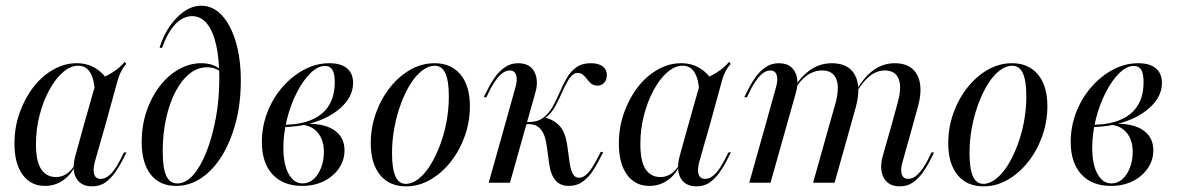

<svg xmlns="http://www.w3.org/2000/svg" viewBox="-20 -651 4195 684"><path d="M140.3 11.3Q89.5 11.3 60.5 -28.6Q31.5 -68.5 31.5 -139.5Q31.5 -196.8 49.6 -248.4Q67.7 -300 98.4 -339.9Q129 -379.8 169.4 -402.8Q209.7 -425.8 253.2 -425.8Q290.3 -425.8 319.4 -408.5Q348.4 -391.1 369.4 -357.3L317.7 -326.6Q315.3 -371 300.4 -394Q285.5 -416.9 258.9 -416.9Q230.6 -416.9 203.6 -393.1Q176.6 -369.4 155.2 -329.8Q133.9 -290.3 121 -240.7Q108.1 -191.1 108.1 -137.9Q108.1 -76.6 126.6 -48.4Q145.2 -20.2 179.8 -20.2Q199.2 -20.2 216.1 -31Q233.1 -41.9 246.8 -63.7V-57.3Q229 -24.2 201.6 -6.5Q174.2 11.3 140.3 11.3ZM279 -206.5 324.2 -366.1Q351.6 -375 379.4 -392.3Q407.3 -409.7 424.2 -430.6L429.8 -423.4Q421.8 -414.5 416.5 -405.6Q411.3 -396.8 406.9 -386.7Q402.4 -376.6 398.4 -362.1L355.6 -206.5ZM318.5 -76.6Q310.5 -48.4 315.3 -31Q320.2 -13.7 338.7 -13.7Q356.5 -13.7 373.4 -30.2Q390.3 -46.8 406.5 -78.2L421.8 -108.1H430.6L412.9 -73.4Q404 -56.5 389.9 -36.3Q375.8 -16.1 356 -1.6Q336.3 12.9 307.3 12.9Q280.6 12.9 264.1 -1.2Q247.6 -15.3 243.5 -39.9Q239.5 -64.5 248.4 -96L279 -206.5H355.6Z M607.3 11.3Q548.4 11.3 516.5 -29.8Q484.7 -71 484.7 -146Q484.7 -202.4 501.6 -253.2Q518.5 -304 548 -342.7Q577.4 -381.5 616.1 -403.6Q654.8 -425.8 697.6 -425.8Q740.3 -425.8 766.1 -402.4V-394.4Q758.1 -402.4 745.2 -406.9Q732.3 -411.3 716.9 -411.3Q683.9 -411.3 655.2 -388.3Q626.6 -365.3 605.2 -324.6Q583.9 -283.9 571.8 -229.4Q559.7 -175 559.7 -112.1Q559.7 -52.4 572.2 -25Q584.7 2.4 612.1 2.4Q641.9 2.4 668.5 -27.8Q695.2 -58.1 715.7 -110.5Q736.3 -162.9 748.8 -230.2Q761.3 -297.6 761.3 -371Q761.3 -441.1 750 -491.1Q738.7 -541.1 716.9 -567.3Q695.2 -593.5 664.5 -593.5Q631.5 -593.5 604 -564.1Q576.6 -534.7 557.3 -480.6H548.4Q568.5 -546 610.1 -588.3Q651.6 -630.6 696.8 -630.6Q738.7 -630.6 770.2 -596.8Q801.6 -562.9 819.8 -502.8Q837.9 -442.7 837.9 -363.7Q837.9 -283.9 820.2 -216.1Q802.4 -148.4 771.4 -97.2Q740.3 -46 698 -17.3Q655.6 11.3 607.3 11.3Z M1056.5 11.3Q988.7 11.3 950.8 -29.8Q912.9 -71 912.9 -145.2Q912.9 -200 932.3 -250.4Q951.6 -300.8 985.9 -340.3Q1020.2 -379.8 1063.3 -402.8Q1106.5 -425.8 1153.2 -425.8Q1194.4 -425.8 1216.1 -407.7Q1237.9 -389.5 1237.9 -355.6Q1237.9 -312.9 1204 -277Q1170.2 -241.1 1113.7 -220.2Q1057.3 -199.2 987.9 -198.4V-206.5Q1078.2 -206.5 1125.4 -245.2Q1172.6 -283.9 1172.6 -358.1Q1172.6 -388.7 1164.1 -402.4Q1155.6 -416.1 1137.9 -416.1Q1112.1 -416.1 1085.9 -390.3Q1059.7 -364.5 1037.5 -321.4Q1015.3 -278.2 1002.4 -226.6Q989.5 -175 989.5 -124.2Q989.5 -66.1 1008.1 -31.9Q1026.6 2.4 1058.1 2.4Q1079.8 2.4 1096.8 -12.5Q1113.7 -27.4 1123.8 -53.2Q1133.9 -79 1133.9 -109.7Q1133.9 -151.6 1112.5 -177.8Q1091.1 -204 1054 -206.5L1055.6 -208.9Q1103.2 -212.9 1137.1 -202.8Q1171 -192.7 1189.1 -170.6Q1207.3 -148.4 1207.3 -115.3Q1207.3 -79.8 1187.1 -50.8Q1166.9 -21.8 1133.1 -5.2Q1099.2 11.3 1056.5 11.3Z M1426.6 12.9Q1366.9 12.9 1333.9 -27.8Q1300.8 -68.5 1300.8 -140.3Q1300.8 -196.8 1319.4 -248.4Q1337.9 -300 1369.8 -339.9Q1401.6 -379.8 1442.3 -402.8Q1483.1 -425.8 1528.2 -425.8Q1587.1 -425.8 1620.6 -385.5Q1654 -345.2 1654 -272.6Q1654 -216.9 1635.5 -165.3Q1616.9 -113.7 1585.1 -73.8Q1553.2 -33.9 1512.5 -10.5Q1471.8 12.9 1426.6 12.9ZM1425.8 4Q1448.4 4 1471 -13.7Q1493.5 -31.5 1512.5 -61.7Q1531.5 -91.9 1546.8 -131.9Q1562.1 -171.8 1570.6 -216.9Q1579 -262.1 1579 -307.3Q1579 -363.7 1566.5 -390.3Q1554 -416.9 1529 -416.9Q1506.5 -416.9 1483.9 -399.6Q1461.3 -382.3 1442.3 -352Q1423.4 -321.8 1408.5 -281.9Q1393.5 -241.9 1385.1 -196.8Q1376.6 -151.6 1376.6 -105.6Q1376.6 -50 1388.7 -23Q1400.8 4 1425.8 4Z M2005.6 11.3Q1975.8 11.3 1958.9 -8.5Q1941.9 -28.2 1936.3 -68.5L1928.2 -128.2Q1924.2 -159.7 1915.3 -176.6Q1906.5 -193.5 1894 -201.2Q1881.5 -208.9 1863.7 -208.9H1835.5L1837.1 -216.1H1862.1Q1894.4 -216.1 1914.5 -231Q1934.7 -246 1948.4 -270.2Q1962.1 -294.4 1973.4 -321Q1984.7 -347.6 1998.4 -371.8Q2012.1 -396 2032.7 -410.9Q2053.2 -425.8 2084.7 -425.8Q2112.1 -425.8 2127 -414.5Q2141.9 -403.2 2141.9 -383.9Q2141.9 -366.9 2132.7 -356.5Q2123.4 -346 2108.1 -346Q2095.2 -346 2086.7 -352.8Q2078.2 -359.7 2071.4 -369Q2064.5 -378.2 2056.9 -384.7Q2049.2 -391.1 2037.9 -391.1Q2021.8 -391.1 2008.9 -372.2Q1996 -353.2 1983.9 -325.4Q1971.8 -297.6 1957.3 -271Q1942.7 -244.4 1920.2 -229.8L1922.6 -232.3Q1956.5 -222.6 1975.4 -200.4Q1994.4 -178.2 2000.8 -133.1L2009.7 -68.5Q2013.7 -43.5 2021.4 -30.6Q2029 -17.7 2042.7 -17.7Q2058.1 -17.7 2073 -33.1Q2087.9 -48.4 2104.8 -80.6L2120.2 -109.7H2129L2109.7 -71.8Q2101.6 -56.5 2088.3 -37.1Q2075 -17.7 2054.8 -3.2Q2034.7 11.3 2005.6 11.3ZM1779 -206.5 1815.3 -336.3Q1824.2 -365.3 1819 -382.7Q1813.7 -400 1796 -400Q1778.2 -400 1761.3 -383.1Q1744.4 -366.1 1727.4 -334.7L1712.9 -304.8H1703.2L1721 -339.5Q1729.8 -357.3 1744 -377Q1758.1 -396.8 1778.6 -411.3Q1799.2 -425.8 1826.6 -425.8Q1854 -425.8 1870.2 -412.1Q1886.3 -398.4 1891.1 -373.8Q1896 -349.2 1886.3 -317.7L1854.8 -206.5ZM1721 0 1779 -206.5H1854.8L1796.8 0Z M2293.5 11.3Q2242.7 11.3 2213.7 -28.6Q2184.7 -68.5 2184.7 -139.5Q2184.7 -196.8 2202.8 -248.4Q2221 -300 2251.6 -339.9Q2282.3 -379.8 2322.6 -402.8Q2362.9 -425.8 2406.5 -425.8Q2443.5 -425.8 2472.6 -408.5Q2501.6 -391.1 2522.6 -357.3L2471 -326.6Q2468.5 -371 2453.6 -394Q2438.7 -416.9 2412.1 -416.9Q2383.9 -416.9 2356.9 -393.1Q2329.8 -369.4 2308.5 -329.8Q2287.1 -290.3 2274.2 -240.7Q2261.3 -191.1 2261.3 -137.9Q2261.3 -76.6 2279.8 -48.4Q2298.4 -20.2 2333.1 -20.2Q2352.4 -20.2 2369.4 -31Q2386.3 -41.9 2400 -63.7V-57.3Q2382.3 -24.2 2354.8 -6.5Q2327.4 11.3 2293.5 11.3ZM2432.3 -206.5 2477.4 -366.1Q2504.8 -375 2532.7 -392.3Q2560.5 -409.7 2577.4 -430.6L2583.1 -423.4Q2575 -414.5 2569.8 -405.6Q2564.5 -396.8 2560.1 -386.7Q2555.6 -376.6 2551.6 -362.1L2508.9 -206.5ZM2471.8 -76.6Q2463.7 -48.4 2468.5 -31Q2473.4 -13.7 2491.9 -13.7Q2509.7 -13.7 2526.6 -30.2Q2543.5 -46.8 2559.7 -78.2L2575 -108.1H2583.9L2566.1 -73.4Q2557.3 -56.5 2543.1 -36.3Q2529 -16.1 2509.3 -1.6Q2489.5 12.9 2460.5 12.9Q2433.9 12.9 2417.3 -1.2Q2400.8 -15.3 2396.8 -39.9Q2392.7 -64.5 2401.6 -96L2432.3 -206.5H2508.9Z M2934.7 -206.5 2955.6 -279.8Q2971.8 -338.7 2959.3 -369.4Q2946.8 -400 2908.9 -400Q2872.6 -400 2842.3 -371.8Q2812.1 -343.5 2781.5 -281.5V-287.9Q2814.5 -358.9 2854 -392.3Q2893.5 -425.8 2943.5 -425.8Q3002.4 -425.8 3025.4 -384.3Q3048.4 -342.7 3029 -270.2L3011.3 -206.5ZM3156.5 -206.5 3177.4 -283.1Q3193.5 -339.5 3181.5 -369.8Q3169.4 -400 3132.3 -400Q3098.4 -400 3069 -371.8Q3039.5 -343.5 3009.7 -281.5L3008.9 -287.9Q3042.7 -359.7 3081 -392.7Q3119.4 -425.8 3167.7 -425.8Q3225 -425.8 3247.2 -384.7Q3269.4 -343.5 3250.8 -273.4L3232.3 -206.5ZM2707.3 -206.5 2743.5 -336.3Q2752.4 -365.3 2747.2 -382.7Q2741.9 -400 2724.2 -400Q2706.5 -400 2689.5 -383.1Q2672.6 -366.1 2655.6 -334.7L2641.1 -304.8H2631.5L2649.2 -339.5Q2658.1 -357.3 2672.2 -377Q2686.3 -396.8 2706.9 -411.3Q2727.4 -425.8 2754.8 -425.8Q2782.3 -425.8 2798.4 -412.1Q2814.5 -398.4 2819.4 -373.8Q2824.2 -349.2 2814.5 -317.7L2783.1 -206.5ZM2649.2 0 2707.3 -206.5H2783.1L2725 0ZM2876.6 0 2934.7 -206.5H3011.3L2953.2 0ZM3196 -76.6Q3187.1 -48.4 3192.3 -31Q3197.6 -13.7 3215.3 -13.7Q3233.1 -13.7 3250 -30.2Q3266.9 -46.8 3283.9 -78.2L3298.4 -108.1H3307.3L3290.3 -73.4Q3281.5 -56.5 3267.3 -36.3Q3253.2 -16.1 3233.1 -1.6Q3212.9 12.9 3184.7 12.9Q3158.1 12.9 3141.5 -1.2Q3125 -15.3 3120.6 -39.9Q3116.1 -64.5 3125 -96L3156.5 -206.5H3232.3Z M3483.9 12.9Q3424.2 12.9 3391.1 -27.8Q3358.1 -68.5 3358.1 -140.3Q3358.1 -196.8 3376.6 -248.4Q3395.2 -300 3427 -339.9Q3458.9 -379.8 3499.6 -402.8Q3540.3 -425.8 3585.5 -425.8Q3644.4 -425.8 3677.8 -385.5Q3711.3 -345.2 3711.3 -272.6Q3711.3 -216.9 3692.7 -165.3Q3674.2 -113.7 3642.3 -73.8Q3610.5 -33.9 3569.8 -10.5Q3529 12.9 3483.9 12.9ZM3483.1 4Q3505.6 4 3528.2 -13.7Q3550.8 -31.5 3569.8 -61.7Q3588.7 -91.9 3604 -131.9Q3619.4 -171.8 3627.8 -216.9Q3636.3 -262.1 3636.3 -307.3Q3636.3 -363.7 3623.8 -390.3Q3611.3 -416.9 3586.3 -416.9Q3563.7 -416.9 3541.1 -399.6Q3518.5 -382.3 3499.6 -352Q3480.6 -321.8 3465.7 -281.9Q3450.8 -241.9 3442.3 -196.8Q3433.9 -151.6 3433.9 -105.6Q3433.9 -50 3446 -23Q3458.1 4 3483.1 4Z M3937.9 11.3Q3870.2 11.3 3832.3 -29.8Q3794.4 -71 3794.4 -145.2Q3794.4 -200 3813.7 -250.4Q3833.1 -300.8 3867.3 -340.3Q3901.6 -379.8 3944.8 -402.8Q3987.9 -425.8 4034.7 -425.8Q4075.8 -425.8 4097.6 -407.7Q4119.4 -389.5 4119.4 -355.6Q4119.4 -312.9 4085.5 -277Q4051.6 -241.1 3995.2 -220.2Q3938.7 -199.2 3869.4 -198.4V-206.5Q3959.7 -206.5 4006.9 -245.2Q4054 -283.9 4054 -358.1Q4054 -388.7 4045.6 -402.4Q4037.1 -416.1 4019.4 -416.1Q3993.5 -416.1 3967.3 -390.3Q3941.1 -364.5 3919 -321.4Q3896.8 -278.2 3883.9 -226.6Q3871 -175 3871 -124.2Q3871 -66.1 3889.5 -31.9Q3908.1 2.4 3939.5 2.4Q3961.3 2.4 3978.2 -12.5Q3995.2 -27.4 4005.2 -53.2Q4015.3 -79 4015.3 -109.7Q4015.3 -151.6 3994 -177.8Q3972.6 -204 3935.5 -206.5L3937.1 -208.9Q3984.7 -212.9 4018.5 -202.8Q4052.4 -192.7 4070.6 -170.6Q4088.7 -148.4 4088.7 -115.3Q4088.7 -79.8 4068.5 -50.8Q4048.4 -21.8 4014.5 -5.2Q3980.6 11.3 3937.9 11.3Z"/></svg>

Font: Playfair 144pt SemiCondensed
Style: Italic
Weight: 400
Width: 4
Italic angle: -15.6°
Designer: Claus Eggers Sørensen
Foundry: Claus Eggers Sørensen
Version: Version 2.203